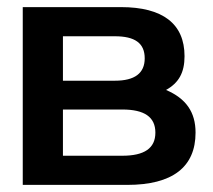

<svg xmlns="http://www.w3.org/2000/svg" viewBox="-20 -520 599 540"><path d="M44 0H338C465 0 530 -50 530 -147C530 -205 503 -243 447 -267C483 -287 499 -316 499 -362C499 -453 438 -500 320 -500H44ZM157 -82V-212H324C386 -212 417 -191 417 -147C417 -103 386 -82 324 -82ZM157 -293V-418H303C359 -418 387 -399 387 -356C387 -314 359 -293 303 -293Z"/></svg>

Font: LT Wave Medium
Style: Regular
Weight: 500
Designer: Daniel Lyons
Version: Version 2.5 (Glyphs App)